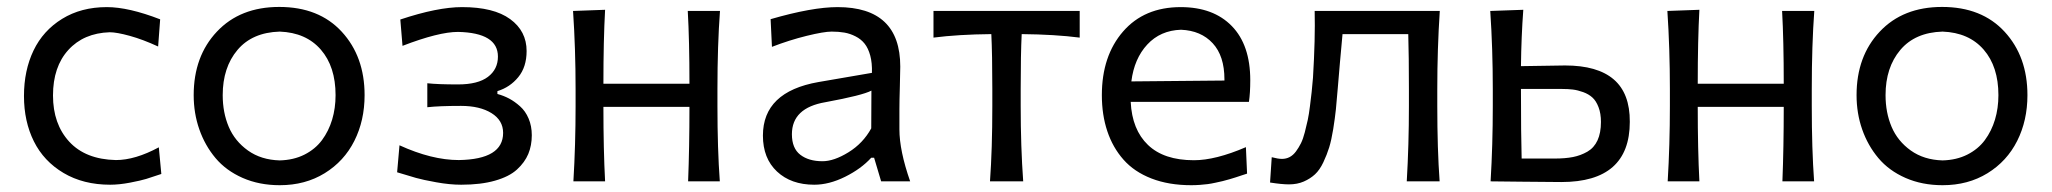

<svg xmlns="http://www.w3.org/2000/svg" viewBox="-20 -528 5973 559"><path d="M300.8 9.8Q222.7 9.8 165 -24.4Q107.4 -58.6 78.6 -116.5Q49.8 -174.3 49.8 -248.5Q49.8 -322.8 77.6 -380.9Q105.5 -439 160.9 -473.1Q216.3 -507.3 291 -507.3Q354.5 -507.3 446.3 -471.7L440.4 -392.6Q396 -413.1 357.9 -423.6Q319.8 -434.1 299.3 -434.1Q223.6 -431.6 179 -382.6Q134.3 -333.5 134.3 -250Q134.3 -167 181.6 -115.5Q229 -64 317.4 -62Q373.5 -62 442.4 -99.1L449.7 -21.5Q420.9 -11.7 405.8 -7.1Q390.6 -2.4 358.9 3.7Q327.1 9.8 300.8 9.8Z M794.4 11.2Q734.9 11.2 686.5 -10Q638.2 -31.2 607.4 -67.9Q576.7 -104.5 560.3 -151.4Q543.9 -198.2 543.9 -251Q543.9 -364.3 611.6 -436Q679.2 -507.8 793 -507.8Q908.7 -507.8 975.1 -435.5Q1041.5 -363.3 1041.5 -251Q1041.5 -177.2 1011.7 -117.9Q981.9 -58.6 925.3 -23.7Q868.7 11.2 794.4 11.2ZM794.4 -61Q835 -62 866.5 -77.9Q897.9 -93.8 917.5 -120.1Q937 -146.5 947 -179.7Q957 -212.9 957 -251Q957 -334 914.1 -383.5Q871.1 -433.1 794.4 -436Q714.4 -433.6 671.4 -382.6Q628.4 -331.5 628.4 -251Q628.4 -200.2 646 -158.7Q663.6 -117.2 701.9 -89.8Q740.2 -62.5 794.4 -61Z M1322.8 9.8Q1289.6 9.8 1250.2 2.7Q1210.9 -4.4 1191.2 -10Q1171.4 -15.6 1136.2 -26.4L1143.1 -105Q1237.3 -62 1315.9 -62Q1444.8 -64 1444.8 -141.1Q1444.8 -177.7 1410.9 -198.7Q1377 -219.7 1322.3 -219.7Q1258.3 -219.7 1224.1 -215.8V-285.6Q1254.4 -282.2 1313.5 -282.2Q1371.6 -282.2 1400.6 -304.2Q1429.7 -326.2 1429.7 -363.3Q1429.7 -432.6 1313.5 -435.1Q1257.3 -435.1 1151.9 -394.5L1145.5 -471.2Q1253.9 -507.3 1325.2 -507.3Q1417.5 -507.3 1465.3 -472.4Q1513.2 -437.5 1513.2 -379.4Q1513.2 -333 1489 -303.5Q1464.8 -273.9 1428.2 -262.7V-254.4Q1446.3 -249.5 1462.4 -241Q1478.5 -232.4 1494.1 -218.5Q1509.8 -204.6 1519 -182.9Q1528.3 -161.1 1528.3 -134.3Q1528.3 -104.5 1518.1 -79.8Q1507.8 -55.2 1485.1 -34.4Q1462.4 -13.7 1421.1 -2Q1379.9 9.8 1322.8 9.8Z M2068.8 -269V-219.2Q2068.8 -93.8 2075.7 0H1983.4Q1987.3 -97.7 1987.3 -216.8H1736.8Q1736.8 -91.8 1741.7 0H1649.4Q1655.8 -106.4 1655.8 -219.2V-269Q1655.8 -386.2 1648.4 -496.1L1741.7 -499.5Q1736.8 -411.6 1736.8 -284.2H1987.3Q1987.3 -410.2 1982.4 -496.1H2076.2Q2068.8 -396 2068.8 -269Z M2350.6 9.8Q2283.2 9.8 2242.2 -28.6Q2201.2 -66.9 2201.2 -133.3Q2201.2 -260.7 2362.8 -289.1L2518.6 -315.9Q2519.5 -344.7 2513.7 -366.2Q2507.8 -387.7 2497.3 -400.9Q2486.8 -414.1 2470.9 -422.1Q2455.1 -430.2 2438.5 -433.1Q2421.9 -436 2401.4 -436Q2378.9 -436 2328.4 -423.6Q2277.8 -411.1 2227.5 -391.6L2223.6 -472.2Q2344.7 -507.3 2418.5 -507.3Q2601.1 -507.3 2601.1 -334Q2601.1 -320.3 2599.9 -277.1Q2598.6 -233.9 2598.6 -210.9V-151.4Q2598.6 -89.4 2629.9 0H2545.4L2524.9 -68.8H2516.6Q2487.3 -36.6 2440.7 -13.4Q2394 9.8 2350.6 9.8ZM2374.5 -58.6Q2408.2 -58.6 2450.4 -84.7Q2492.7 -110.8 2516.6 -154.3L2517.1 -264.2Q2491.7 -250.5 2383.3 -230.5Q2285.6 -213.9 2285.6 -137.2Q2285.6 -96.2 2310.1 -77.4Q2334.5 -58.6 2374.5 -58.6Z M2954.6 -428.7Q2951.7 -370.1 2951.7 -269V-219.2Q2951.7 -100.6 2959 0H2862.3Q2869.1 -93.8 2869.1 -219.2V-269Q2869.1 -370.1 2866.2 -428.7Q2769 -427.7 2697.8 -418.5V-496.1H3123.5V-418.5Q3052.2 -427.7 2954.6 -428.7Z M3620.1 -294.4Q3620.1 -257.3 3616.2 -231.4H3272Q3275.9 -150.4 3322.3 -106Q3368.7 -61.5 3456.1 -61.5Q3519 -61.5 3607.4 -99.6L3610.8 -22.5Q3609.4 -22 3595.7 -17.6Q3582 -13.2 3577.9 -11.7Q3573.7 -10.3 3560.3 -6.3Q3546.9 -2.4 3539.6 -0.7Q3532.2 1 3519 3.9Q3505.9 6.8 3495.8 8.1Q3485.8 9.3 3473.1 10.3Q3460.4 11.2 3448.2 11.2Q3382.8 11.2 3332.5 -8.3Q3282.2 -27.8 3251 -63.2Q3219.7 -98.6 3203.9 -146Q3188 -193.4 3188 -251Q3188 -365.2 3249.8 -436.3Q3311.5 -507.3 3417.5 -507.3Q3512.7 -507.3 3566.4 -452.1Q3620.1 -397 3620.1 -294.4ZM3418.5 -441.4Q3358.4 -439.5 3320.3 -398.4Q3282.2 -357.4 3273.9 -291L3544.9 -293.5V-296.9Q3544.9 -365.2 3510.7 -402.1Q3476.6 -439 3418.5 -441.4Z M4164.6 -269V-219.2Q4164.6 -93.8 4171.4 0H4075.7Q4082 -106.4 4082 -219.2V-269Q4082 -363.8 4080.1 -428.7H3888.7Q3880.4 -339.4 3875 -272.9Q3872.1 -235.4 3869.4 -209.7Q3866.7 -184.1 3861.6 -152.1Q3856.4 -120.1 3849.9 -98.9Q3843.3 -77.6 3832.8 -55.4Q3822.3 -33.2 3808.6 -20.5Q3794.9 -7.8 3775.9 0.5Q3756.8 8.8 3732.9 8.8Q3711.9 8.8 3677.7 3.4L3682.6 -70.3Q3701.2 -65.4 3712.4 -65.4Q3724.6 -65.4 3734.9 -70.8Q3745.1 -76.2 3753.2 -87.2Q3761.2 -98.1 3767.6 -110.8Q3773.9 -123.5 3778.8 -142.6Q3783.7 -161.6 3787.4 -178.5Q3791 -195.3 3793.9 -219Q3796.9 -242.7 3798.8 -259.8Q3800.8 -276.9 3802.7 -301.8Q3809.6 -415.5 3807.6 -496.1H4171.9Q4164.6 -386.2 4164.6 -269Z M4536.6 -337.4Q4630.9 -337.4 4678.2 -296.9Q4725.6 -256.3 4725.1 -173.3Q4725.1 2 4525.9 2Q4481 2 4411.1 1Q4341.3 0 4319.8 0Q4326.2 -106.4 4326.2 -219.2V-269Q4326.2 -386.2 4318.8 -496.1L4415 -499.5Q4409.2 -421.4 4408.2 -335.4ZM4410.2 -66.4H4506.3Q4537.1 -66.4 4559.6 -70.8Q4582 -75.2 4601.6 -86.4Q4621.1 -97.7 4631.1 -119.4Q4641.1 -141.1 4641.1 -172.9Q4641.1 -197.8 4634 -216.1Q4627 -234.4 4616.2 -244.1Q4605.5 -253.9 4589.4 -259.8Q4573.2 -265.6 4559.3 -267.3Q4545.4 -269 4527.8 -269H4408.2Q4408.2 -135.3 4410.2 -66.4Z M5254.9 -269V-219.2Q5254.9 -93.8 5261.7 0H5169.4Q5173.3 -97.7 5173.3 -216.8H4922.9Q4922.9 -91.8 4927.7 0H4835.4Q4841.8 -106.4 4841.8 -219.2V-269Q4841.8 -386.2 4834.5 -496.1L4927.7 -499.5Q4922.9 -411.6 4922.9 -284.2H5173.3Q5173.3 -410.2 5168.5 -496.1H5262.2Q5254.9 -396 5254.9 -269Z M5635.7 11.2Q5576.2 11.2 5527.8 -10Q5479.5 -31.2 5448.7 -67.9Q5418 -104.5 5401.6 -151.4Q5385.3 -198.2 5385.3 -251Q5385.3 -364.3 5452.9 -436Q5520.5 -507.8 5634.3 -507.8Q5750 -507.8 5816.4 -435.5Q5882.8 -363.3 5882.8 -251Q5882.8 -177.2 5853 -117.9Q5823.2 -58.6 5766.6 -23.7Q5710 11.2 5635.7 11.2ZM5635.7 -61Q5676.3 -62 5707.8 -77.9Q5739.3 -93.8 5758.8 -120.1Q5778.3 -146.5 5788.3 -179.7Q5798.3 -212.9 5798.3 -251Q5798.3 -334 5755.4 -383.5Q5712.4 -433.1 5635.7 -436Q5555.7 -433.6 5512.7 -382.6Q5469.7 -331.5 5469.7 -251Q5469.7 -200.2 5487.3 -158.7Q5504.9 -117.2 5543.2 -89.8Q5581.5 -62.5 5635.7 -61Z"/></svg>

Font: Commissioner Flair
Style: Regular
Weight: 400
Designer: Kostas Bartsokas
Foundry: Kostas Bartsokas
Version: Version 1.000